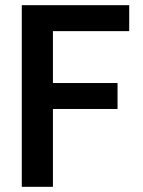

<svg xmlns="http://www.w3.org/2000/svg" viewBox="-20 -720 550 740"><path d="M64 -700H478V-600H184V-400H433V-300H184V0H64Z"/></svg>

Font: Moderustic Med
Style: Regular
Weight: 500
Designer: Tural Alisoy
Foundry: TAFT Foundry
Version: Version 2.110